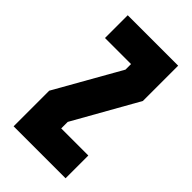

<svg xmlns="http://www.w3.org/2000/svg" viewBox="-215 -772 844 844"><g transform="rotate(45 206.5 -350.0)"><path d="M45 0V-221.5L216.5 -524V-558.5H54.5V-700H368V-480.5L199.5 -182V-141.5H368V0Z"/></g></svg>

Font: Tourney Condensed Black
Style: Regular
Weight: 900
Width: 3
Designer: Tyler Finck
Foundry: Etcetera Type Co
Version: Version 1.010; ttfautohint (v1.8.3)